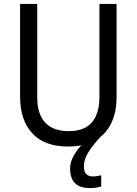

<svg xmlns="http://www.w3.org/2000/svg" viewBox="-20 -734 694 975"><path d="M406 111Q406 138 418 150Q430 162 451 162Q465 162 475.5 160Q486 158 494 156V213Q481 217 467.5 219Q454 221 436 221Q385 221 360.5 196Q336 171 336 122Q336 93 350 65Q364 37 384.5 13.5Q405 -10 425 -25L497 -47Q464 -11 444 16.5Q424 44 415 66Q406 88 406 111ZM572 -242Q572 -165 545 -108.5Q518 -52 463.5 -21Q409 10 325 10Q206 10 144 -57Q82 -124 82 -243V-714H169V-240Q169 -155 209.5 -111.5Q250 -68 329 -68Q383 -68 417.5 -88.5Q452 -109 468.5 -148Q485 -187 485 -241V-714H572Z"/></svg>

Font: Noto Sans Devanagari SemiCondensed
Style: Regular
Weight: 400
Width: 4
Designer: Jelle Bosma - Monotype Design Team
Foundry: Monotype Imaging Inc.
Version: Version 2.006